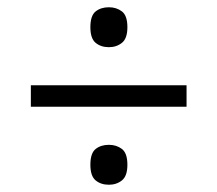

<svg xmlns="http://www.w3.org/2000/svg" viewBox="-20 -622 599 529"><path d="M65 -328V-387H494V-328ZM280 -113Q258 -113 243.5 -125Q229 -137 229 -168Q229 -200 243.5 -211.5Q258 -223 280 -223Q301 -223 316 -211.5Q331 -200 331 -168Q331 -137 316 -125Q301 -113 280 -113ZM280 -492Q258 -492 243.5 -504Q229 -516 229 -547Q229 -579 243.5 -590.5Q258 -602 280 -602Q301 -602 316 -590.5Q331 -579 331 -547Q331 -516 316 -504Q301 -492 280 -492Z"/></svg>

Font: Noto Serif Tamil
Style: Regular
Weight: 400
Designer: Indian Type Foundry, Tom Grace, and the Monotype Design Team
Foundry: Monotype Imaging Inc.
Version: Version 2.003